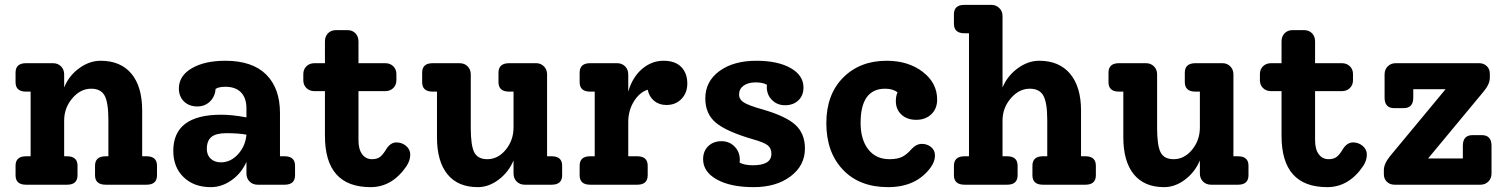

<svg xmlns="http://www.w3.org/2000/svg" viewBox="-20 -760 6206 790"><path d="M583 -117Q626 -117 626 -78V-39Q626 0 583 0H415Q371 0 371 -39V-78Q371 -117 415 -117H426V-266Q426 -338 410.5 -366.5Q395 -395 355 -395Q311 -395 277.5 -355.5Q244 -316 244 -264V-117H256Q299 -117 299 -78V-39Q299 0 256 0H87Q44 0 44 -39V-78Q44 -117 87 -117H106V-383H87Q44 -383 44 -422V-461Q44 -500 87 -500H198Q218 -500 231 -487Q244 -474 244 -454V-400Q263 -448 305.5 -479Q348 -510 394 -510Q476 -510 520.5 -457Q565 -404 565 -305V-117Z M1151 -117Q1194 -117 1194 -78V-39Q1194 0 1151 0H1040Q1020 0 1007 -13Q994 -26 994 -46V-94Q974 -48 933.5 -19Q893 10 847 10Q778 10 735.5 -31Q693 -72 693 -139Q693 -288 890 -288Q936 -288 994 -277V-314Q994 -357 971.5 -380Q949 -403 907 -403Q880 -403 867 -394Q865 -363 844 -342.5Q823 -322 792 -322Q758 -322 737 -342.5Q716 -363 716 -396Q716 -448 769 -479Q822 -510 907 -510Q1018 -510 1075 -453.5Q1132 -397 1132 -295V-117ZM889 -92Q929 -92 959.5 -125.5Q990 -159 994 -206Q961 -212 911 -212Q869 -212 850 -196.5Q831 -181 831 -147Q831 -122 847 -107Q863 -92 889 -92Z M1668 -124Q1668 -100 1653 -77Q1594 10 1505 10Q1317 10 1317 -201V-385H1274Q1254 -385 1241 -397.5Q1228 -410 1228 -430V-455Q1228 -475 1241 -487.5Q1254 -500 1274 -500H1317V-590Q1317 -610 1329.5 -623Q1342 -636 1362 -636H1410Q1430 -636 1442.5 -623Q1455 -610 1455 -590V-500H1565Q1585 -500 1598 -487.5Q1611 -475 1611 -455V-430Q1611 -410 1598 -397.5Q1585 -385 1565 -385H1455V-183Q1455 -146 1470 -125.5Q1485 -105 1511 -105Q1532 -105 1544.5 -115Q1557 -125 1571 -149Q1588 -174 1611 -174Q1634 -174 1651 -159.5Q1668 -145 1668 -124Z M2250 -117Q2293 -117 2293 -78V-39Q2293 0 2250 0H2139Q2119 0 2106 -13Q2093 -26 2093 -46V-100Q2073 -52 2032 -21Q1991 10 1946 10Q1864 10 1821 -43Q1778 -96 1778 -195V-383H1760Q1717 -383 1717 -422V-461Q1717 -500 1760 -500H1871Q1891 -500 1904 -487Q1917 -474 1917 -454V-234Q1917 -161 1931.5 -133Q1946 -105 1985 -105Q2029 -105 2061 -144Q2093 -183 2093 -236V-383H2075Q2031 -383 2031 -422V-461Q2031 -500 2075 -500H2186Q2205 -500 2218 -487Q2231 -474 2231 -454V-117Z M2710 -510Q2758 -510 2783 -484.5Q2808 -459 2808 -416Q2808 -378 2784 -353Q2760 -328 2722 -328Q2692 -328 2671.5 -345Q2651 -362 2645 -391Q2611 -380 2588 -342.5Q2565 -305 2565 -258V-117H2602Q2645 -117 2645 -78V-39Q2645 0 2602 0H2408Q2365 0 2365 -39V-78Q2365 -117 2408 -117H2427V-383H2408Q2365 -383 2365 -422V-461Q2365 -500 2408 -500H2519Q2539 -500 2552 -487Q2565 -474 2565 -454V-383Q2582 -442 2621.5 -476Q2661 -510 2710 -510Z M3117 -310Q3214 -282 3253 -246Q3292 -210 3292 -149Q3292 -79 3233 -34.5Q3174 10 3081 10Q2986 10 2929.5 -21.5Q2873 -53 2873 -105Q2873 -138 2894 -158.5Q2915 -179 2949 -179Q2981 -179 3002.5 -157Q3024 -135 3024 -103Q3024 -95 3023 -91Q3043 -80 3078 -80Q3154 -80 3154 -127Q3154 -150 3139 -162Q3124 -174 3078 -187Q2968 -219 2925 -255.5Q2882 -292 2882 -355Q2882 -425 2940 -467.5Q2998 -510 3092 -510Q3180 -510 3233 -480Q3286 -450 3286 -400Q3286 -367 3265 -347Q3244 -327 3210 -327Q3178 -327 3156.5 -348.5Q3135 -370 3135 -402Q3135 -408 3136 -411Q3119 -421 3089 -421Q3058 -421 3039.5 -407.5Q3021 -394 3021 -371Q3021 -351 3040.5 -338.5Q3060 -326 3117 -310Z M3773 -168Q3795 -168 3811 -155Q3827 -142 3827 -120Q3827 -96 3810 -72Q3751 10 3634 10Q3516 10 3448 -62Q3380 -134 3380 -253Q3380 -371 3449 -440.5Q3518 -510 3628 -510Q3717 -510 3776.5 -464.5Q3836 -419 3836 -350Q3836 -313 3812 -290Q3788 -267 3750 -267Q3712 -267 3689 -288.5Q3666 -310 3666 -344Q3666 -365 3673 -380Q3654 -395 3622 -395Q3521 -395 3521 -254Q3521 -186 3552.5 -145.5Q3584 -105 3640 -105Q3672 -105 3691.5 -114.5Q3711 -124 3730 -146Q3750 -168 3773 -168Z M4446 -117Q4489 -117 4489 -78V-39Q4489 0 4446 0H4271Q4228 0 4228 -39V-78Q4228 -117 4271 -117H4289V-266Q4289 -338 4273 -366.5Q4257 -395 4217 -395Q4173 -395 4139 -355.5Q4105 -316 4105 -264V-117H4124Q4167 -117 4167 -78V-39Q4167 0 4124 0H3949Q3905 0 3905 -39V-78Q3905 -117 3949 -117H3967V-623H3949Q3905 -623 3905 -662V-701Q3905 -740 3948 -740H4059Q4078 -740 4091.5 -727Q4105 -714 4105 -694V-400Q4125 -448 4167.5 -479Q4210 -510 4256 -510Q4338 -510 4383 -456.5Q4428 -403 4428 -305V-117Z M5074 -117Q5117 -117 5117 -78V-39Q5117 0 5074 0H4963Q4943 0 4930 -13Q4917 -26 4917 -46V-100Q4897 -52 4856 -21Q4815 10 4770 10Q4688 10 4645 -43Q4602 -96 4602 -195V-383H4584Q4541 -383 4541 -422V-461Q4541 -500 4584 -500H4695Q4715 -500 4728 -487Q4741 -474 4741 -454V-234Q4741 -161 4755.5 -133Q4770 -105 4809 -105Q4853 -105 4885 -144Q4917 -183 4917 -236V-383H4899Q4855 -383 4855 -422V-461Q4855 -500 4899 -500H5010Q5029 -500 5042 -487Q5055 -474 5055 -454V-117Z M5604 -124Q5604 -100 5589 -77Q5530 10 5441 10Q5253 10 5253 -201V-385H5210Q5190 -385 5177 -397.5Q5164 -410 5164 -430V-455Q5164 -475 5177 -487.5Q5190 -500 5210 -500H5253V-590Q5253 -610 5265.5 -623Q5278 -636 5298 -636H5346Q5366 -636 5378.5 -623Q5391 -610 5391 -590V-500H5501Q5521 -500 5534 -487.5Q5547 -475 5547 -455V-430Q5547 -410 5534 -397.5Q5521 -385 5501 -385H5391V-183Q5391 -146 5406 -125.5Q5421 -105 5447 -105Q5468 -105 5480.5 -115Q5493 -125 5507 -149Q5524 -174 5547 -174Q5570 -174 5587 -159.5Q5604 -145 5604 -124Z M6077 -204Q6117 -204 6117 -160V-46Q6117 -26 6104 -13Q6091 0 6071 0H5718Q5699 0 5686.5 -12Q5674 -24 5674 -43V-60Q5674 -86 5699 -117L5928 -393H5795V-358Q5795 -315 5755 -315H5717Q5677 -315 5677 -358V-454Q5677 -474 5690 -487Q5703 -500 5723 -500H6066Q6085 -500 6097.5 -488Q6110 -476 6110 -457V-440Q6110 -414 6085 -384L5856 -108H5999V-160Q5999 -204 6039 -204Z"/></svg>

Font: Solway
Style: Bold
Weight: 700
Designer: Mariya V. Pigoulevskaya
Foundry: The Northern Block Ltd.
Version: Version 1.000;hotconv 1.0.109;makeotfexe 2.5.65596